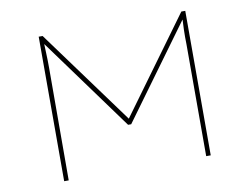

<svg xmlns="http://www.w3.org/2000/svg" viewBox="-76 -808 1191 916"><g transform="rotate(-10 519.5 -350.0)"><path d="M164 0V-700H183L524 -234H515L855 -700H874V0H852V-542Q851 -577 852 -612.5Q853 -648 855 -683L869 -682L526 -212H511L170 -680L183 -682Q184 -651 185.5 -616.5Q187 -582 187 -544L186 0Z"/></g></svg>

Font: Lexend Mega Thin
Style: Regular
Weight: 250
Version: Version 1.007